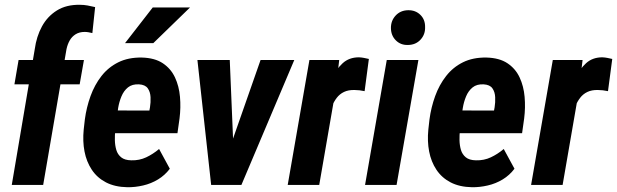

<svg xmlns="http://www.w3.org/2000/svg" viewBox="-20 -782 2609 812"><path d="M162.6 0H29.8L127 -574.2Q134.3 -627.9 157.5 -670.4Q180.7 -712.9 220.7 -737.8Q260.7 -762.7 317.9 -761.7Q334.5 -761.7 350.3 -758.8Q366.2 -755.9 382.3 -752L370.6 -642.1Q362.8 -644 354.5 -645.5Q346.2 -647 338.4 -647Q315.9 -647 300 -637.2Q284.2 -627.4 274.9 -611.1Q265.6 -594.7 261.2 -574.2ZM335 -528.3 316.9 -425.3H41L58.6 -528.3Z M518.6 9.8Q465.8 8.8 428.2 -10.7Q390.6 -30.3 368.2 -64.2Q345.7 -98.1 337.4 -141.4Q329.1 -184.6 334 -233.9L338.9 -277.3Q345.7 -328.1 362.8 -375.5Q379.9 -422.9 408.9 -460.2Q438 -497.6 480.5 -518.6Q522.9 -539.6 580.1 -538.6Q634.8 -537.1 668.7 -514.4Q702.6 -491.7 720 -454.6Q737.3 -417.5 741.2 -372.3Q745.1 -327.1 739.3 -281.2L730.5 -218.8H386.2L403.3 -314.9L611.8 -314.5L614.3 -328.1Q617.7 -348.6 616.7 -370.8Q615.7 -393.1 605 -408.4Q594.2 -423.8 567.9 -425.3Q539.1 -426.8 521.2 -412.4Q503.4 -397.9 493.7 -374.5Q483.9 -351.1 479.7 -325.4Q475.6 -299.8 473.1 -277.3L467.8 -233.4Q465.3 -211.4 465.8 -189.2Q466.3 -167 471.9 -147.9Q477.5 -128.9 492.4 -116.7Q507.3 -104.5 535.2 -104Q569.3 -103 598.4 -116.7Q627.4 -130.4 652.8 -151.9L698.2 -68.4Q677.7 -41 648.4 -23.2Q619.1 -5.4 585.2 2.4Q551.3 10.3 518.6 9.8ZM508.8 -599.6 626 -750.5H783.7L628.4 -599.6Z M936 -111.3 1082 -528.3H1224.6L1001 0H915.5ZM951.7 -528.3 969.7 -98.6 955.6 0H873L814.9 -528.3Z M1399.9 -403.3 1330.1 0H1196.8L1288.6 -528.3H1414.6ZM1540 -532.7 1522 -396.5Q1511.2 -398.9 1500.2 -400.1Q1489.3 -401.4 1479 -401.4Q1453.1 -401.9 1434.8 -393.1Q1416.5 -384.3 1404.3 -368.4Q1392.1 -352.5 1384 -332.5Q1376 -312.5 1371.6 -291L1348.1 -300.8Q1352.1 -331.5 1360.6 -372.6Q1369.1 -413.6 1385.5 -451.7Q1401.9 -489.7 1429.2 -514.6Q1456.5 -539.6 1498 -539.6Q1509.3 -539.1 1519.3 -537.1Q1529.3 -535.2 1540 -532.7Z M1749.5 -528.3 1657.2 0H1523.9L1615.7 -528.3ZM1633.3 -662.6Q1632.8 -694.3 1653.3 -716.3Q1673.8 -738.3 1706.1 -738.8Q1737.3 -739.3 1757.8 -719.2Q1778.3 -699.2 1777.8 -667.5Q1778.8 -636.2 1758.5 -614.3Q1738.3 -592.3 1705.6 -591.8Q1674.8 -590.8 1654.3 -611.1Q1633.8 -631.3 1633.3 -662.6Z M1976.1 9.8Q1923.3 8.8 1885.7 -10.7Q1848.1 -30.3 1825.7 -64.2Q1803.2 -98.1 1794.9 -141.4Q1786.6 -184.6 1791.5 -233.9L1796.4 -277.3Q1803.2 -328.1 1820.3 -375.5Q1837.4 -422.9 1866.5 -460.2Q1895.5 -497.6 1938 -518.6Q1980.5 -539.6 2037.6 -538.6Q2092.3 -537.1 2126.2 -514.4Q2160.2 -491.7 2177.5 -454.6Q2194.8 -417.5 2198.7 -372.3Q2202.6 -327.1 2196.8 -281.2L2188 -218.8H1843.8L1860.8 -314.9L2069.3 -314.5L2071.8 -328.1Q2075.2 -348.6 2074.2 -370.8Q2073.2 -393.1 2062.5 -408.4Q2051.8 -423.8 2025.4 -425.3Q1996.6 -426.8 1978.8 -412.4Q1960.9 -397.9 1951.2 -374.5Q1941.4 -351.1 1937.3 -325.4Q1933.1 -299.8 1930.7 -277.3L1925.3 -233.4Q1922.9 -211.4 1923.3 -189.2Q1923.8 -167 1929.4 -147.9Q1935.1 -128.9 1950 -116.7Q1964.8 -104.5 1992.7 -104Q2026.9 -103 2055.9 -116.7Q2085 -130.4 2110.4 -151.9L2155.8 -68.4Q2135.3 -41 2106 -23.2Q2076.7 -5.4 2042.7 2.4Q2008.8 10.3 1976.1 9.8Z M2429.2 -403.3 2359.4 0H2226.1L2317.9 -528.3H2443.8ZM2569.3 -532.7 2551.3 -396.5Q2540.5 -398.9 2529.5 -400.1Q2518.6 -401.4 2508.3 -401.4Q2482.4 -401.9 2464.1 -393.1Q2445.8 -384.3 2433.6 -368.4Q2421.4 -352.5 2413.3 -332.5Q2405.3 -312.5 2400.9 -291L2377.4 -300.8Q2381.3 -331.5 2389.9 -372.6Q2398.4 -413.6 2414.8 -451.7Q2431.2 -489.7 2458.5 -514.6Q2485.8 -539.6 2527.3 -539.6Q2538.6 -539.1 2548.6 -537.1Q2558.6 -535.2 2569.3 -532.7Z"/></svg>

Font: Roboto Condensed
Style: Bold Italic
Weight: 700
Italic angle: -12°
Designer: Christian Robertson
Foundry: Google
Version: Version 3.0